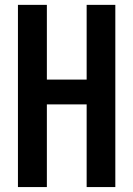

<svg xmlns="http://www.w3.org/2000/svg" viewBox="-20 -758 540 778"><path d="M52.7 0V-738.3H169.9V-435.5H331.1V-738.3H447.3V0H331.1V-335H169.9V0Z"/></svg>

Font: Gen Shin Gothic Monospace Medium
Style: Regular
Weight: 500
Designer: [Source Han Sans]
Ryoko NISHIZUKA  (kana & ideographs); Paul D. Hunt (Latin, Greek & Cyrillic); Wenlong ZHANG  (bopomofo
Version: Version 1.002.20150607